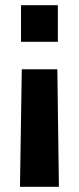

<svg xmlns="http://www.w3.org/2000/svg" viewBox="-20 -520 304 740"><path d="M201 -253 207 200H57L64 -253ZM203 -500V-359H61V-500Z"/></svg>

Font: SUSE Thin
Style: Bold
Weight: 700
Version: Version 1.000